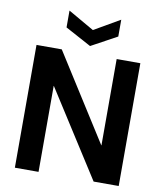

<svg xmlns="http://www.w3.org/2000/svg" viewBox="-98 -1000 911 1078"><g transform="rotate(10 357.5 -461.0)"><path d="M61 0V-700H205L517 -208H518V-700H653V0H510L197 -490H196V0ZM358 -746 210 -826V-922L358 -837L505 -922V-826Z"/></g></svg>

Font: DM Sans 28pt
Style: Bold
Weight: 700
Version: Version 4.004;gftools[0.9.30]